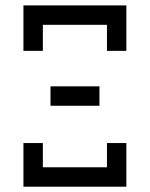

<svg xmlns="http://www.w3.org/2000/svg" viewBox="-20 -704 565 724"><path d="M68.4 -512.2V-683.6H456.5V-512.2H383.3V-610.4H141.6V-512.2ZM355 -378.4V-305.2H170.4V-378.4ZM141.6 -73.2H383.3V-164.6H456.5V0H68.4V-164.6H141.6Z"/></svg>

Font: Anka/Coder Condensed
Style: Regular
Weight: 400
Width: 4
Monospace: yes
Version: Version 1.100